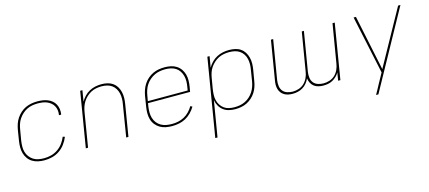

<svg xmlns="http://www.w3.org/2000/svg" viewBox="-56 -1032 3912 1750"><g transform="rotate(-15 1900.0 -156.5)"><path d="M252 8Q222 8 193 2Q164 -4 140 -18.5Q116 -33 99.5 -55.5Q83 -78 75 -105.5Q67 -133 67 -163Q67 -193 72 -223L88 -323Q93 -351 102 -378Q111 -405 127.5 -429.5Q144 -454 166.5 -474Q189 -494 215.5 -506Q242 -518 270 -523Q298 -528 326 -528Q351 -528 375.5 -524.5Q400 -521 422.5 -512Q445 -503 463 -488Q481 -473 492 -452.5Q503 -432 506.5 -407.5Q510 -383 506 -357L505 -355H484L485 -357Q489 -380 486 -401.5Q483 -423 473 -441.5Q463 -460 446.5 -473.5Q430 -487 410.5 -495Q391 -503 369 -506Q347 -509 324 -509Q299 -509 273 -504.5Q247 -500 223.5 -488.5Q200 -477 179.5 -458.5Q159 -440 144 -417.5Q129 -395 121 -370Q113 -345 109 -320L92 -220Q88 -193 87.5 -166Q87 -139 94 -114Q101 -89 116.5 -68.5Q132 -48 153 -34.5Q174 -21 200.5 -16Q227 -11 254 -11Q287 -11 320 -19.5Q353 -28 382.5 -48Q412 -68 433 -96.5Q454 -125 467 -157L486 -151Q472 -116 448.5 -84.5Q425 -53 393 -31.5Q361 -10 324.5 -1Q288 8 252 8Z M643 0 729 -520H750L733 -416Q747 -442 768.5 -464.5Q790 -487 817 -501.5Q844 -516 873 -522Q902 -528 930 -528Q959 -528 987 -521.5Q1015 -515 1037 -499.5Q1059 -484 1073 -461Q1087 -438 1093.5 -411Q1100 -384 1099.5 -355Q1099 -326 1094 -297L1045 0H1024L1073 -300Q1078 -326 1078.5 -352Q1079 -378 1073.5 -402.5Q1068 -427 1055 -448Q1042 -469 1022.5 -483Q1003 -497 978 -503Q953 -509 927 -509Q903 -509 877.5 -504.5Q852 -500 828.5 -488Q805 -476 785 -457.5Q765 -439 751 -417Q737 -395 729 -370.5Q721 -346 717 -321L664 0Z M1457 8Q1427 8 1397.5 2.5Q1368 -3 1343.5 -17.5Q1319 -32 1301 -54.5Q1283 -77 1275 -104.5Q1267 -132 1267 -162.5Q1267 -193 1272 -223L1288 -323Q1293 -351 1302.5 -378Q1312 -405 1328 -429.5Q1344 -454 1367 -474Q1390 -494 1417 -506.5Q1444 -519 1472 -523.5Q1500 -528 1527 -528Q1557 -528 1585.5 -522Q1614 -516 1637.5 -501Q1661 -486 1677 -463Q1693 -440 1700.5 -413Q1708 -386 1707.5 -356Q1707 -326 1702 -297L1694 -251H1297L1292 -220Q1288 -193 1288 -165.5Q1288 -138 1295.5 -113Q1303 -88 1318.5 -67.5Q1334 -47 1356.5 -34Q1379 -21 1405.5 -16Q1432 -11 1460 -11Q1489 -11 1518.5 -17Q1548 -23 1575 -37.5Q1602 -52 1624.5 -75Q1647 -98 1662 -125L1680 -116Q1663 -87 1638.5 -62Q1614 -37 1584.5 -21Q1555 -5 1522 1.5Q1489 8 1457 8ZM1676 -269 1681 -300Q1686 -326 1686.5 -353Q1687 -380 1680.5 -404.5Q1674 -429 1660.5 -450Q1647 -471 1626 -484.5Q1605 -498 1579.5 -503.5Q1554 -509 1527 -509Q1502 -509 1476 -504.5Q1450 -500 1426 -488.5Q1402 -477 1381 -459Q1360 -441 1345 -418.5Q1330 -396 1321.5 -370.5Q1313 -345 1309 -320L1300 -269Z M1807 215 1929 -520H1950L1932 -415Q1947 -442 1969 -464.5Q1991 -487 2018.5 -501.5Q2046 -516 2075.5 -522Q2105 -528 2134 -528Q2164 -528 2192 -522Q2220 -516 2242.5 -500.5Q2265 -485 2279.5 -462Q2294 -439 2301 -411.5Q2308 -384 2307.5 -355Q2307 -326 2302 -297L2285 -197Q2281 -170 2272 -143Q2263 -116 2247.5 -91.5Q2232 -67 2209.5 -47Q2187 -27 2161.5 -14.5Q2136 -2 2108 3Q2080 8 2053 8Q2022 8 1993 1Q1964 -6 1941 -23.5Q1918 -41 1903.5 -66.5Q1889 -92 1884 -122L1828 215ZM2051 -11Q2076 -11 2101 -15.5Q2126 -20 2150 -31.5Q2174 -43 2194.5 -61.5Q2215 -80 2229.5 -102.5Q2244 -125 2252.5 -150Q2261 -175 2265 -200L2281 -300Q2286 -326 2286.5 -352.5Q2287 -379 2281.5 -403.5Q2276 -428 2262.5 -449Q2249 -470 2228.5 -484Q2208 -498 2183 -503.5Q2158 -509 2131 -509Q2106 -509 2080.5 -504.5Q2055 -500 2031.5 -488.5Q2008 -477 1987.5 -458.5Q1967 -440 1952 -418Q1937 -396 1929 -371Q1921 -346 1917 -321L1900 -221Q1896 -195 1895 -168.5Q1894 -142 1900 -117.5Q1906 -93 1919.5 -72Q1933 -51 1953 -36.5Q1973 -22 1998.5 -16.5Q2024 -11 2051 -11Z M2593 8Q2573 8 2553 4Q2533 0 2516 -10Q2499 -20 2487 -35.5Q2475 -51 2469.5 -70Q2464 -89 2464 -109.5Q2464 -130 2468 -151L2529 -520H2550L2488 -148Q2484 -120 2487.5 -93.5Q2491 -67 2506.5 -47.5Q2522 -28 2547.5 -19.5Q2573 -11 2600 -11Q2628 -11 2657 -20.5Q2686 -30 2707.5 -50.5Q2729 -71 2742 -99Q2755 -127 2759 -155L2820 -520H2840L2778 -148Q2774 -120 2777.5 -93.5Q2781 -67 2796.5 -47.5Q2812 -28 2838 -19.5Q2864 -11 2891 -11Q2919 -11 2948 -20.5Q2977 -30 2998.5 -50.5Q3020 -71 3032.5 -99Q3045 -127 3049 -155L3110 -520H3131L3045 0H3024L3036 -75Q3025 -55 3007.5 -38.5Q2990 -22 2970 -11Q2950 0 2928 4Q2906 8 2884 8Q2860 8 2837 2.5Q2814 -3 2796.5 -16.5Q2779 -30 2768.5 -50.5Q2758 -71 2755 -94Q2745 -71 2728.5 -50.5Q2712 -30 2689.5 -16.5Q2667 -3 2642.5 2.5Q2618 8 2594 8Z M3324 215Q3336 194 3347.5 173Q3359 152 3370 131L3426 29L3309 -520H3331L3440 2L3729 -520H3751L3346 215Z"/></g></svg>

Font: Iosevka Aile Thin
Style: Italic
Weight: 100
Italic angle: -9°
Designer: Belleve Invis
Foundry: Belleve Invis
Version: Version 31.1.0; ttfautohint (v1.8.4)